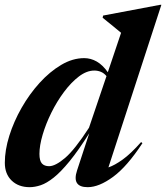

<svg xmlns="http://www.w3.org/2000/svg" viewBox="-23 -764 689 796"><path d="M567.5 -170.5Q504 -73.5 445.8 -30.8Q387.5 12 340.5 12Q273.5 12 296.5 -57.5L347 -211.5Q301.5 -139.5 265.2 -95.2Q229 -51 199.8 -27.8Q170.5 -4.5 146 3.8Q121.5 12 100 12Q54 12 25.5 -15.2Q-3 -42.5 -3 -89Q-3 -141.5 15.5 -200.8Q34 -260 66.5 -317Q99 -374 141.2 -420.5Q183.5 -467 230.8 -495Q278 -523 326 -523Q353.5 -523 378.2 -508.8Q403 -494.5 424 -464.5L479 -628Q465.5 -639 444.8 -656.2Q424 -673.5 402.5 -690.5L404.5 -699.5L640.5 -744H646L426.5 -70Q452 -78.5 485.5 -102.5Q519 -126.5 562 -175ZM140.5 -126Q140.5 -97.5 150.8 -86.2Q161 -75 180.5 -75Q206.5 -75 246.8 -109.2Q287 -143.5 346 -234.5L418.5 -448.5Q408 -461 395.2 -466.2Q382.5 -471.5 368 -471.5Q336.5 -471.5 304.2 -447Q272 -422.5 242.5 -383Q213 -343.5 190 -297Q167 -250.5 153.8 -205.5Q140.5 -160.5 140.5 -126Z"/></svg>

Font: Newsreader 72pt SemiBold
Style: Italic
Weight: 600
Italic angle: -17°
Designer: Hugues Gentile
Foundry: Production Type
Version: Version 1.003; ttfautohint (v1.8.3)